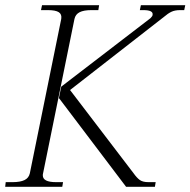

<svg xmlns="http://www.w3.org/2000/svg" viewBox="-32 -720 734 740"><path d="M184 -18H211L208 0H-12L-10 -18H17Q46 -18 62.5 -26Q79 -34 83 -52L204 -647Q207 -665 194.5 -673Q182 -681 153 -681H126L130 -700H350L347 -681H320Q291 -681 275 -673Q259 -665 255 -647L134 -52Q133 -49 133 -44Q133 -18 184 -18ZM682 -700 678 -681H662Q642 -681 628.5 -674.5Q615 -668 600 -655L238 -373L483 -52Q495 -35 506.5 -26.5Q518 -18 540 -18H568L565 0H454L196 -341L195 -340V-342L204 -386L548 -650Q556 -658 556 -662Q560 -681 521 -681H507L511 -700Z"/></svg>

Font: Taviraj ExtraLight
Style: Italic
Weight: 275
Italic angle: -12°
Designer: Katatrad Team
Foundry: CadsonDemak
Version: Version 1.001